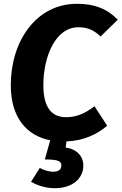

<svg xmlns="http://www.w3.org/2000/svg" viewBox="-20 -731 642 1014"><path d="M260 176C238 176 210 167 190 156L144 229C172 246 220 263 268 263C363 263 420 212 420 143C420 95 387 57 327 48L331 16C422 12 492 -21 546 -67L479 -170C432 -134 387 -112 329 -112C253 -112 209 -163 209 -281C209 -431 272 -587 394 -587C445 -587 477 -571 511 -538L602 -627C545 -686 477 -711 387 -711C171 -711 37 -514 37 -281C37 -112 119 -15 245 10L217 111C288 111 304 121 304 142C304 163 291 176 260 176Z"/></svg>

Font: Fira Sans OT
Style: Bold Italic
Weight: 700
Italic angle: -8°
Designer: Carrois Corporate & Edenspiekermann
Foundry: Carrois Corporate GbR & Edenspiekermann AG
Version: Version 2.001